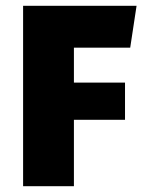

<svg xmlns="http://www.w3.org/2000/svg" viewBox="-20 -645 505 665"><path d="M236 -230V0H60V-625H453L431 -480H236V-359H413V-230Z"/></svg>

Font: Changa
Style: Bold
Weight: 700
Designer: Eduardo Rodriguez Tunni
Foundry: Eduardo Rodriguez Tunni
Version: Version 3.002; ttfautohint (v1.8.2)